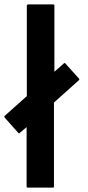

<svg xmlns="http://www.w3.org/2000/svg" viewBox="-61 -859 401 877"><path d="M300.8 -496.1Q300.8 -494.1 299.8 -493.2Q299.8 -492.2 298.8 -492.2Q260.7 -458 185.5 -390.6Q185.5 -262.7 185.5 -6.8Q185.5 -4.9 184.6 -2.9Q182.6 -2 180.7 -2Q142.6 -2 65.4 -2Q63.5 -2 62.5 -2.9Q60.5 -4.9 60.5 -6.8Q60.5 -97.7 60.5 -278.3Q50.8 -269.5 29.3 -252Q28.3 -250 26.4 -250Q24.4 -250 22.5 -252Q2 -275.4 -40 -322.3Q-41 -323.2 -41 -325.2Q-41 -326.2 -41 -327.1Q-41 -327.1 -41 -328.1Q-40 -329.1 -39.1 -330.1Q-5.9 -359.4 61.5 -419.9Q61.5 -557.6 61.5 -834Q61.5 -835.9 63.5 -836.9Q64.5 -838.9 66.4 -838.9Q105.5 -838.9 182.6 -838.9Q184.6 -838.9 186.5 -836.9Q187.5 -835.9 187.5 -834Q187.5 -733.4 187.5 -531.2Q202.1 -543.9 230.5 -569.3Q232.4 -571.3 234.4 -571.3Q236.3 -571.3 237.3 -569.3Q258.8 -545.9 300.8 -499Q301.8 -498 301.8 -497.1Q301.8 -496.1 300.8 -496.1Z"/></svg>

Font: Typeface
Style: Regular
Weight: 400
Version: Version 1.0